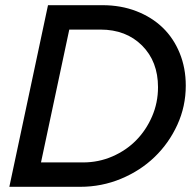

<svg xmlns="http://www.w3.org/2000/svg" viewBox="-20 -720 753 740"><path d="M16 0 165 -700H375Q446 -700 505.5 -677Q565 -654 607 -613.5Q649 -573 672.5 -515.5Q696 -458 696 -390Q696 -310 663.5 -239Q631 -168 576 -115Q521 -62 446.5 -31Q372 0 289 0ZM367 -606H247L138 -94H300Q360 -94 413 -117Q466 -140 504.5 -179Q543 -218 566 -271Q589 -324 589 -384Q589 -483 527.5 -544.5Q466 -606 367 -606Z"/></svg>

Font: Red Hat Display Medium
Style: Italic
Weight: 500
Italic angle: -12°
Designer: Pentagram / MCKL
Foundry: Pentagram / MCKL
Version: Version 1.003; Red Hat Display Medium Italic